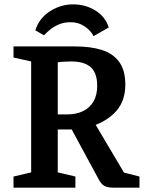

<svg xmlns="http://www.w3.org/2000/svg" viewBox="-20 -861 661 881"><path d="M315 -841Q372 -841 417.5 -813Q463 -785 479 -735L409 -695Q403 -709 388.5 -723.5Q374 -738 353 -748.5Q332 -759 303 -759Q273 -759 249 -748.5Q225 -738 208.5 -724Q192 -710 182 -699L142 -722Q160 -778 209.5 -809.5Q259 -841 315 -841ZM42 0V-51L123 -70V-579L42 -597V-648H324Q395 -648 446.5 -632Q498 -616 526.5 -577.5Q555 -539 555 -473Q555 -436 545 -406.5Q535 -377 516.5 -355Q498 -333 473.5 -316.5Q449 -300 419 -288L549 -69L620 -51V0H500Q473 0 459 -8Q445 -16 434 -36L309 -267H245V-70L326 -51V0ZM245 -336H287Q330 -336 361 -351Q392 -366 409 -395.5Q426 -425 426 -467Q426 -499 417.5 -521Q409 -543 393 -555.5Q377 -568 355.5 -573.5Q334 -579 307 -579Q291 -579 274 -578Q257 -577 245 -575Z"/></svg>

Font: Faustina SemiBold
Style: Regular
Weight: 600
Designer: Alfonso Garcia
Foundry: http://www.omnibus-type.com
Version: Version 1.200